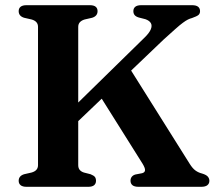

<svg xmlns="http://www.w3.org/2000/svg" viewBox="-20 -720 834 740"><path d="M228 -272.5 537 -575Q555.5 -593 561.2 -607Q567 -621 561.5 -630.8Q556 -640.5 540.5 -646L515 -652.5Q503.5 -656 498.8 -662Q494 -668 494 -677Q494 -688 501.5 -694Q509 -700 524.5 -700H720Q736 -700 743.5 -694Q751 -688 751 -677Q751 -667.5 744.8 -662.2Q738.5 -657 720 -650.5Q712 -648.5 704 -644.5Q696 -640.5 684.8 -632.2Q673.5 -624 655.8 -608.2Q638 -592.5 610 -567L251 -224ZM353 -370 472.5 -468.5 711.5 -88Q722.5 -70.5 733.8 -62.5Q745 -54.5 759.5 -51Q775.5 -46 781.2 -39Q787 -32 787 -23Q787 -12.5 779.2 -6.2Q771.5 0 755.5 0H514Q498 0 490.5 -6.2Q483 -12.5 483 -23.5Q483 -32.5 488 -38.8Q493 -45 502 -47.5L528 -52.5Q538.5 -55.5 539 -64Q539.5 -72.5 529.5 -89ZM281.5 -83.5Q281.5 -72.5 287 -65.5Q292.5 -58.5 303.5 -55L329 -48.5Q341.5 -43.5 345.8 -38Q350 -32.5 350 -23Q350 -12.5 342.8 -6.2Q335.5 0 320 0H82.5Q67 0 59.5 -6.2Q52 -12.5 52 -23Q52 -42 73 -48.5L101.5 -55Q114 -58.5 120.2 -65.5Q126.5 -72.5 126.5 -83.5V-616.5Q126.5 -627.5 120.2 -634.5Q114 -641.5 101.5 -645L73 -651.5Q52 -658 52 -677Q52 -688 59.5 -694Q67 -700 82.5 -700H326Q341.5 -700 348.8 -694Q356 -688 356 -677Q356 -658 335 -651.5L306.5 -645Q294.5 -641.5 288 -634.5Q281.5 -627.5 281.5 -616.5Z"/></svg>

Font: Fraunces SemiBold
Style: Regular
Weight: 600
Version: Version 1.000;[b76b70a41]